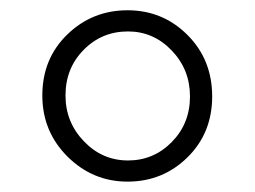

<svg xmlns="http://www.w3.org/2000/svg" viewBox="-20 -829 494 372"><path d="M227.1 -477.1Q159.7 -477.1 110.8 -525.6Q62 -574.2 62 -644Q62 -715.3 110.4 -762.2Q158.7 -809.1 227.1 -809.1Q295.4 -809.1 343.3 -761.2Q391.1 -713.4 391.1 -642.1Q391.1 -571.3 343.3 -524.2Q295.4 -477.1 227.1 -477.1ZM228 -768.1Q177.2 -768.1 142.1 -732.4Q106.9 -696.8 106.9 -644Q106.9 -592.3 142.6 -555.2Q178.2 -518.1 228 -518.1Q277.8 -518.1 313 -554Q348.1 -589.8 348.1 -642.1Q348.1 -694.3 312.7 -731.2Q277.3 -768.1 228 -768.1Z"/></svg>

Font: BioRhyme Light
Style: Regular
Weight: 300
Designer: Aoife Mooney
Foundry: Aoife Mooney Type
Version: Version 1.500;PS 001.500;hotconv 1.0.88;makeotf.lib2.5.64775